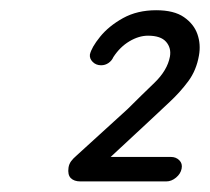

<svg xmlns="http://www.w3.org/2000/svg" viewBox="-20 -836 403 368"><path d="M133.8 -488.3Q122.1 -488.3 115.7 -494.6Q109.4 -501 111.3 -514.6Q112.3 -521.5 116.2 -526.9Q120.1 -532.2 127 -538.1L224.6 -627Q251 -653.3 275.9 -677.2Q300.8 -701.2 305.7 -727.5Q308.6 -744.1 298.3 -755.9Q288.1 -767.6 263.7 -767.6Q246.1 -767.6 228 -756.8Q210 -746.1 197.3 -726.6Q194.3 -719.7 188 -715.3Q181.6 -710.9 173.8 -710.9Q164.1 -710.9 157.7 -717.3Q151.4 -723.6 152.3 -731.4Q155.3 -745.1 171.9 -765.6Q188.5 -786.1 215.8 -801.3Q243.2 -816.4 279.3 -816.4Q313.5 -816.4 332.5 -803.2Q351.6 -790 358.4 -770.5Q365.2 -751 361.3 -729.5Q356.4 -701.2 340.8 -680.2Q325.2 -659.2 305.2 -640.6Q285.2 -622.1 265.6 -603.5L183.6 -527.3L179.7 -535.2H307.6Q317.4 -535.2 323.7 -528.8Q330.1 -522.5 328.1 -512.7Q326.2 -502.9 317.4 -495.6Q308.6 -488.3 298.8 -488.3Z"/></svg>

Font: Quicksand
Style: Italic
Weight: 400
Designer: Andrew Paglinawan
Foundry: Andrew Paglinawan
Version: Version 3.006